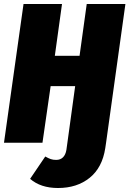

<svg xmlns="http://www.w3.org/2000/svg" viewBox="-21 -716 649 963"><path d="M608 -696 511 0 507 27Q492 125 428.5 176Q365 227 270 227Q183 227 130 181L206 69Q222 78 233.5 82Q245 86 261 86Q282 86 295 73Q308 60 312 36L317 0L356 -284H233L192 0H-1L97 -696H290L254 -436H378L414 -696Z"/></svg>

Font: Fira Sans Condensed Black
Style: Italic
Weight: 900
Width: 3
Italic angle: -8°
Designer: Carrois Corporate & Edenspiekermann AG
Foundry: Carrois Corporate GbR & Edenspiekermann AG
Version: Version 4.203